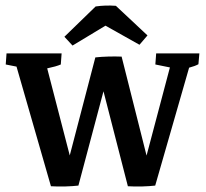

<svg xmlns="http://www.w3.org/2000/svg" viewBox="-20 -679 754 703"><path d="M404.3 -657.7 520 -549.3 490.7 -515.1 366.2 -585 245.6 -512.2 215.8 -544.4 330.1 -655.3Q365.2 -660.6 404.3 -657.7ZM166.5 2.9 40.5 -435.1 1 -442.9 3.9 -483.4H205.6L202.6 -442.9Q185.5 -435.5 152.8 -428.7L235.4 -109.9L329.1 -468.8Q350.1 -471.2 375.7 -471.9Q401.4 -472.7 425.3 -471.7L516.6 -109.4L602.1 -432.1L548.8 -442.9L551.8 -483.4H710L706.5 -443.8Q694.3 -437 672.4 -431.2L548.3 0.5Q528.3 2.9 500.5 3.7Q472.7 4.4 448.2 2.9L358.9 -344.7L267.1 0.5Q246.6 2.9 218.8 3.7Q190.9 4.4 166.5 2.9Z"/></svg>

Font: Markazi Text SemiBold
Style: Regular
Weight: 600
Designer: Borna Izadpanah (Arabic designer), Fiona Ross (Arabic design director) and Florian Runge (Latin designer)
Foundry: Borna Izadpanah and Florian Runge
Version: Version 1.001; ttfautohint (v1.8.3)